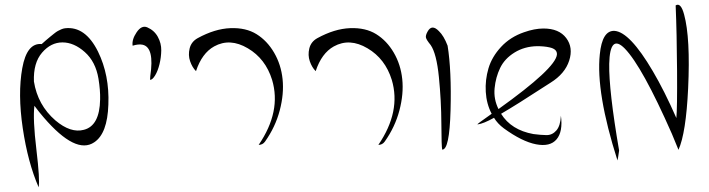

<svg xmlns="http://www.w3.org/2000/svg" viewBox="-20 -860 3010 815"><path d="M256 -740Q342 -750 396 -641Q445 -541 440 -416Q436 -293 380 -256Q302 -203 166 -361Q146 -384 126 -411Q119 -354 134.5 -225Q150 -96 144 -65Q98 -171 76.5 -316.5Q55 -462 74.5 -570.5Q94 -679 157 -673Q161 -677 174.5 -688.5Q188 -700 193 -704Q198 -708 208.5 -716.5Q219 -725 225.5 -728.5Q232 -732 240 -735.5Q248 -739 256 -740ZM398 -526Q386 -598 340 -639Q294 -680 245 -680Q196 -680 158.5 -636.5Q121 -593 124 -514Q140 -414 215 -349Q280 -294 336 -309Q403 -326 405 -438Q406 -477 398 -526Z M543 -666Q539 -692 560 -723Q581 -754 605 -744Q635 -731 650 -703.5Q665 -676 664.5 -646Q664 -616 657 -587.5Q650 -559 638.5 -540Q627 -521 617 -521L618 -538Q636 -658 586 -670Q568 -674 543 -666Z M819 -698Q892 -738 958 -740.5Q1024 -743 1069 -715Q1114 -687 1143.5 -636.5Q1173 -586 1179.5 -524Q1186 -462 1167.5 -391.5Q1149 -321 1105 -259Q1095 -245 1078 -245Q1175 -387 1135 -521Q1107 -611 1032 -655Q956 -700 889 -663Q837 -634 812 -558Q796 -574 787 -600Q778 -626 785 -654.5Q792 -683 819 -698Z M1327 -698Q1400 -738 1466 -740.5Q1532 -743 1577 -715Q1622 -687 1651.5 -636.5Q1681 -586 1687.5 -524Q1694 -462 1675.5 -391.5Q1657 -321 1613 -259Q1603 -245 1586 -245Q1683 -387 1643 -521Q1615 -611 1540 -655Q1464 -700 1397 -663Q1345 -634 1320 -558Q1304 -574 1295 -600Q1286 -626 1293 -654.5Q1300 -683 1327 -698Z M1808 -669Q1790 -691 1788 -700.5Q1786 -710 1795 -726Q1813 -759 1843 -728Q1864 -708 1880 -666Q1897 -561 1892.5 -392Q1888 -223 1857 -225Q1854 -237 1853.5 -335Q1853 -433 1843 -533Q1833 -633 1808 -669Z M2287 -739Q2353 -739 2383.5 -698.5Q2414 -658 2396 -602.5Q2378 -547 2317 -509Q2313 -507 2272.5 -480.5Q2232 -454 2187.5 -426Q2143 -398 2107 -377Q2150 -308 2244 -291Q2274 -287 2299 -286.5Q2324 -286 2341.5 -306Q2359 -326 2361 -369Q2370 -301 2342.5 -268.5Q2315 -236 2255.5 -247.5Q2196 -259 2119 -315Q2092 -335 2077 -360Q2032 -335 2008 -332Q2003 -331 2018 -342Q2028 -349 2067 -377Q2045 -419 2042 -470Q2039 -521 2053.5 -570Q2068 -619 2107 -661Q2146 -703 2204 -723Q2249 -739 2287 -739ZM2260 -664Q2206 -663 2164 -637Q2122 -611 2103 -571.5Q2084 -532 2079.5 -485.5Q2075 -439 2096 -397Q2338 -570 2344 -628Q2346 -652 2312 -659Q2290 -664 2260 -664Z M2848 -837Q2870 -851 2884 -798Q2911 -699 2901 -485Q2892 -295 2860 -224L2832 -292Q2706 -578 2632 -654Q2569 -718 2566 -589Q2564 -477 2608 -221Q2603 -185 2601 -179Q2509 -468 2526 -629Q2536 -731 2588 -729Q2653 -725 2751 -558Q2800 -475 2851 -359Q2855 -399 2854 -559Q2853 -719 2848 -837Z"/></svg>

Font: YamSuf
Style: Regular
Weight: 400
Version: Version 1.1